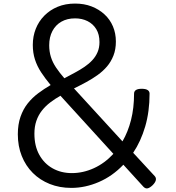

<svg xmlns="http://www.w3.org/2000/svg" viewBox="-20 -1035 987 1077"><path d="M380 19Q314 19 259 -3Q204 -25 164 -65Q124 -105 102 -160Q80 -215 80 -282Q80 -337 95 -380Q110 -423 135.5 -455Q161 -487 194.5 -512Q228 -537 264 -558Q234 -594 211 -629Q188 -664 176 -701.5Q164 -739 164 -783Q164 -831 180.5 -873Q197 -915 228.5 -947Q260 -979 303.5 -997Q347 -1015 401 -1015Q452 -1015 493.5 -999Q535 -983 566 -954.5Q597 -926 613.5 -887Q630 -848 630 -802Q630 -758 616.5 -723.5Q603 -689 580.5 -662.5Q558 -636 528 -614.5Q498 -593 464 -574.5Q430 -556 395 -539L667 -242Q698 -295 715 -362Q732 -429 732 -510Q732 -523 742.5 -530Q753 -537 775 -537Q797 -537 808 -530Q819 -523 819 -510Q819 -409 794.5 -325.5Q770 -242 727 -178L848 -47Q857 -37 854 -24Q851 -11 836 4Q820 19 808 21.5Q796 24 785 13L672 -111Q611 -47 534.5 -14Q458 19 380 19ZM383 -64Q446 -64 506.5 -91.5Q567 -119 616 -172L319 -498Q289 -481 262 -460.5Q235 -440 215 -414.5Q195 -389 184 -357Q173 -325 173 -285Q173 -216 200.5 -166.5Q228 -117 275.5 -90.5Q323 -64 383 -64ZM341 -596Q371 -612 400 -627.5Q429 -643 454 -660Q479 -677 498 -697.5Q517 -718 527.5 -743Q538 -768 538 -799Q538 -842 520 -871.5Q502 -901 471 -916.5Q440 -932 401 -932Q357 -932 324.5 -913.5Q292 -895 274 -861Q256 -827 256 -781Q256 -746 265.5 -715.5Q275 -685 294.5 -656Q314 -627 341 -596Z"/></svg>

Font: Playwrite ES Deco
Style: Regular
Weight: 400
Designer: Veronika Burian, José Scaglione
Foundry: TypeTogether
Version: Version 1.002